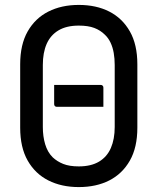

<svg xmlns="http://www.w3.org/2000/svg" viewBox="-20 -740 640 780"><path d="M300 -720Q371 -720 424 -693Q477 -666 507.5 -612.5Q538 -559 538 -479V-221Q538 -141 507.5 -87.5Q477 -34 424 -7Q371 20 300 20Q230 20 176.5 -7Q123 -34 92.5 -87.5Q62 -141 62 -221V-479Q62 -559 92.5 -612.5Q123 -666 176.5 -693Q230 -720 300 -720ZM154 -224Q154 -186 163.5 -154Q173 -122 194 -101Q212 -84 237 -74Q262 -64 300 -64Q350 -64 382.5 -83.5Q415 -103 430.5 -139Q446 -175 446 -224V-476Q446 -502 442 -525Q438 -548 429 -567Q420 -586 406 -599Q388 -617 363 -626.5Q338 -636 300 -636Q250 -636 217.5 -616.5Q185 -597 169.5 -561.5Q154 -526 154 -476ZM200 -395H389Q394 -395 397 -392Q400 -389 400 -384V-306H211Q206 -306 203 -309Q200 -312 200 -317Z"/></svg>

Font: Code D OnePiece
Style: Regular
Weight: 400
Version: Version 1.085; ttfautohint (v1.8.4.7-5d5b);Nerd Fonts 3.0.2